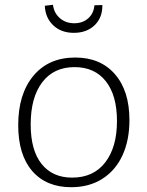

<svg xmlns="http://www.w3.org/2000/svg" viewBox="-20 -773 615 801"><path d="M520 -272Q520 -188 491 -125Q462 -62 407 -27Q352 8 277 8Q173 8 114.5 -59.5Q56 -127 56 -251Q56 -381 119.5 -457Q183 -533 294 -533Q399 -533 459.5 -463.5Q520 -394 520 -272ZM108 -254Q108 -146 153.5 -89Q199 -32 281 -32Q370 -32 419 -95.5Q468 -159 468 -268Q468 -375 421.5 -434Q375 -493 291 -493Q204 -493 156 -429.5Q108 -366 108 -254ZM167 -749 201 -753Q205 -719 229.5 -697.5Q254 -676 290 -676Q325 -676 348 -696.5Q371 -717 374 -751L407 -752Q408 -700 375 -668Q342 -636 288 -636Q235 -636 202 -667.5Q169 -699 167 -749Z"/></svg>

Font: Bitter Pro Light
Style: Regular
Weight: 300
Designer: Sol Matas, and Bitter project Authors
Foundry: Sol Matas
Version: Version 1.010